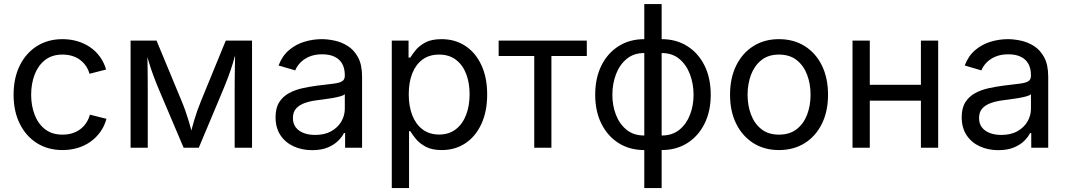

<svg xmlns="http://www.w3.org/2000/svg" viewBox="-20 -748 5402 972"><path d="M296.4 11.7Q222.7 11.7 167 -23.4Q111.3 -58.6 80.1 -121.6Q48.8 -184.6 48.8 -268.1Q48.8 -353 80.1 -416.3Q111.3 -479.5 167 -514.6Q222.7 -549.8 296.4 -549.8Q336.4 -549.8 371.8 -539.3Q407.2 -528.8 436.3 -509Q465.3 -489.3 486.1 -460.4Q506.8 -431.6 517.1 -396L433.1 -374.5Q427.2 -396 415.3 -413.6Q403.3 -431.2 386 -444.3Q368.7 -457.5 346.2 -464.6Q323.7 -471.7 296.4 -471.7Q242.7 -471.7 207.5 -443.6Q172.4 -415.5 155 -369.4Q137.7 -323.2 137.7 -268.1Q137.7 -213.9 155 -168Q172.4 -122.1 207.5 -94.2Q242.7 -66.4 296.4 -66.4Q324.2 -66.4 346.9 -73.7Q369.6 -81.1 387.2 -94.5Q404.8 -107.9 417 -126.7Q429.2 -145.5 435.1 -167.5L519 -146.5Q508.8 -109.4 488 -80.3Q467.3 -51.3 438 -30.5Q408.7 -9.8 372.8 1Q336.9 11.7 296.4 11.7Z M641.1 0V-542.5H772.5L897.9 -240.2Q909.2 -213.4 917.7 -189.2Q926.3 -165 932.9 -143.3Q939.5 -121.6 945.3 -100.6Q951.2 -79.6 956.5 -58.1H941.4Q946.3 -78.6 951.9 -99.4Q957.5 -120.1 964.1 -142.3Q970.7 -164.6 979.2 -188.7Q987.8 -212.9 999 -240.2L1123 -542.5H1255.9V0H1168V-282.2Q1168 -311 1168.2 -338.6Q1168.5 -366.2 1168.9 -394Q1169.4 -421.9 1169.9 -450Q1170.4 -478 1170.9 -506.8H1181.2Q1169.9 -464.4 1159.4 -429.7Q1148.9 -395 1136 -360.4Q1123 -325.7 1105 -282.7L986.3 0H909.7L789.6 -282.7Q771.5 -325.2 758.5 -359.9Q745.6 -394.5 734.9 -429.4Q724.1 -464.4 712.4 -506.8H725.1Q725.6 -481.9 726.3 -454.6Q727.1 -427.2 727.3 -398.7Q727.5 -370.1 727.8 -341.1Q728 -312 728 -282.2V0Z M1560.1 12.2Q1508.8 12.2 1466.6 -7.1Q1424.3 -26.4 1399.7 -63.7Q1375 -101.1 1375 -154.3Q1375 -201.2 1393.3 -230.2Q1411.6 -259.3 1442.4 -276.1Q1473.1 -293 1510.7 -301.3Q1548.3 -309.6 1586.4 -314.5Q1635.3 -320.8 1665.8 -324.2Q1696.3 -327.6 1710.9 -335.9Q1725.6 -344.2 1725.6 -364.3V-367.2Q1725.6 -400.9 1712.9 -424.3Q1700.2 -447.8 1674.6 -460.4Q1648.9 -473.1 1611.3 -473.1Q1572.8 -473.1 1544.9 -460.9Q1517.1 -448.7 1499.8 -430.2Q1482.4 -411.6 1474.6 -391.6L1390.1 -416.5Q1409.2 -465.8 1443.8 -494.9Q1478.5 -523.9 1521.7 -536.9Q1564.9 -549.8 1608.9 -549.8Q1638.2 -549.8 1673.3 -542.5Q1708.5 -535.2 1740.2 -515.4Q1772 -495.6 1792.5 -458Q1813 -420.4 1813 -359.4V0H1727.1V-74.2H1721.2Q1711.9 -55.2 1691.9 -35.2Q1671.9 -15.1 1639.4 -1.5Q1606.9 12.2 1560.1 12.2ZM1575.2 -64.9Q1624 -64.9 1657.5 -84Q1690.9 -103 1708.3 -133.3Q1725.6 -163.6 1725.6 -197.3V-271.5Q1720.2 -265.1 1702.6 -260.3Q1685.1 -255.4 1662.4 -251.5Q1639.6 -247.6 1617.9 -244.9Q1596.2 -242.2 1582.5 -240.2Q1551.3 -236.3 1523.7 -226.8Q1496.1 -217.3 1479.5 -199.2Q1462.9 -181.2 1462.9 -149.9Q1462.9 -122.1 1477.3 -103.3Q1491.7 -84.5 1517.1 -74.7Q1542.5 -64.9 1575.2 -64.9Z M1963.4 204.1V-542.5H2048.3V-456.5H2057.1Q2066.9 -472.7 2084.5 -494.4Q2102.1 -516.1 2133.3 -533Q2164.6 -549.8 2215.8 -549.8Q2283.7 -549.8 2335.7 -515.6Q2387.7 -481.4 2417 -418.5Q2446.3 -355.5 2446.3 -270Q2446.3 -184.1 2417.2 -120.8Q2388.2 -57.6 2336.2 -22.9Q2284.2 11.7 2216.3 11.7Q2166.5 11.7 2135 -5.4Q2103.5 -22.5 2085.4 -44.7Q2067.4 -66.9 2057.1 -84H2050.8V204.1ZM2203.1 -66.9Q2253.4 -66.9 2287.8 -93.8Q2322.3 -120.6 2339.8 -166.7Q2357.4 -212.9 2357.4 -271Q2357.4 -328.1 2340.1 -373.5Q2322.8 -418.9 2288.3 -445.3Q2253.9 -471.7 2203.1 -471.7Q2152.8 -471.7 2118.7 -446.3Q2084.5 -420.9 2066.9 -376Q2049.3 -331.1 2049.3 -271Q2049.3 -210.4 2067.1 -164.6Q2085 -118.7 2119.4 -92.8Q2153.8 -66.9 2203.1 -66.9Z M2684.6 0V-464.4H2504.4V-542.5H2950.7V-464.4H2771.5V0Z M3241.7 11.7Q3168 11.7 3112.1 -23.4Q3056.2 -58.6 3024.7 -121.6Q2993.2 -184.6 2993.2 -268.1Q2993.2 -353 3024.7 -416.3Q3056.2 -479.5 3112.1 -514.6Q3168 -549.8 3241.7 -549.8H3329.6Q3403.3 -549.8 3459.2 -514.6Q3515.1 -479.5 3546.6 -416.3Q3578.1 -353 3578.1 -268.1Q3578.1 -184.6 3546.6 -121.6Q3515.1 -58.6 3459.2 -23.4Q3403.3 11.7 3329.6 11.7ZM3241.7 -62H3329.6Q3383.8 -62 3419.4 -91.1Q3455.1 -120.1 3473.1 -167Q3491.2 -213.9 3491.2 -268.1Q3491.2 -323.2 3473.1 -371.3Q3455.1 -419.4 3419.4 -449.5Q3383.8 -479.5 3329.6 -479.5H3241.7Q3188 -479.5 3152.1 -449.5Q3116.2 -419.4 3098.1 -371.3Q3080.1 -323.2 3080.1 -268.1Q3080.1 -213.9 3098.1 -167Q3116.2 -120.1 3151.9 -91.1Q3187.5 -62 3241.7 -62ZM3241.7 204.1V-727.5H3329.6V204.1Z M3923.3 11.7Q3849.6 11.7 3793.9 -23.4Q3738.3 -58.6 3707 -121.6Q3675.8 -184.6 3675.8 -268.1Q3675.8 -353 3707 -416.3Q3738.3 -479.5 3793.9 -514.6Q3849.6 -549.8 3923.3 -549.8Q3998 -549.8 4054 -514.6Q4109.9 -479.5 4140.9 -416.3Q4171.9 -353 4171.9 -268.1Q4171.9 -184.6 4140.9 -121.6Q4109.9 -58.6 4054 -23.4Q3998 11.7 3923.3 11.7ZM3923.3 -66.4Q3978 -66.4 4013.4 -94.2Q4048.8 -122.1 4066.2 -168Q4083.5 -213.9 4083.5 -268.1Q4083.5 -322.8 4066.2 -369.1Q4048.8 -415.5 4013.4 -443.6Q3978 -471.7 3923.3 -471.7Q3869.6 -471.7 3834.5 -443.6Q3799.3 -415.5 3782 -369.4Q3764.6 -323.2 3764.6 -268.1Q3764.6 -213.9 3782 -168Q3799.3 -122.1 3834.5 -94.2Q3869.6 -66.4 3923.3 -66.4Z M4662.1 -318.8V-238.3H4362.8V-318.8ZM4383.3 -542.5V0H4295.9V-542.5ZM4729.5 -542.5V0H4642.1V-542.5Z M5033.7 12.2Q4982.4 12.2 4940.2 -7.1Q4897.9 -26.4 4873.3 -63.7Q4848.6 -101.1 4848.6 -154.3Q4848.6 -201.2 4866.9 -230.2Q4885.3 -259.3 4916 -276.1Q4946.8 -293 4984.4 -301.3Q5022 -309.6 5060.1 -314.5Q5108.9 -320.8 5139.4 -324.2Q5169.9 -327.6 5184.6 -335.9Q5199.2 -344.2 5199.2 -364.3V-367.2Q5199.2 -400.9 5186.5 -424.3Q5173.8 -447.8 5148.2 -460.4Q5122.6 -473.1 5085 -473.1Q5046.4 -473.1 5018.6 -460.9Q4990.7 -448.7 4973.4 -430.2Q4956.1 -411.6 4948.2 -391.6L4863.8 -416.5Q4882.8 -465.8 4917.5 -494.9Q4952.1 -523.9 4995.4 -536.9Q5038.6 -549.8 5082.5 -549.8Q5111.8 -549.8 5147 -542.5Q5182.1 -535.2 5213.9 -515.4Q5245.6 -495.6 5266.1 -458Q5286.6 -420.4 5286.6 -359.4V0H5200.7V-74.2H5194.8Q5185.5 -55.2 5165.5 -35.2Q5145.5 -15.1 5113 -1.5Q5080.6 12.2 5033.7 12.2ZM5048.8 -64.9Q5097.7 -64.9 5131.1 -84Q5164.6 -103 5181.9 -133.3Q5199.2 -163.6 5199.2 -197.3V-271.5Q5193.8 -265.1 5176.3 -260.3Q5158.7 -255.4 5136 -251.5Q5113.3 -247.6 5091.6 -244.9Q5069.8 -242.2 5056.2 -240.2Q5024.9 -236.3 4997.3 -226.8Q4969.7 -217.3 4953.1 -199.2Q4936.5 -181.2 4936.5 -149.9Q4936.5 -122.1 4950.9 -103.3Q4965.3 -84.5 4990.7 -74.7Q5016.1 -64.9 5048.8 -64.9Z"/></svg>

Font: Inter 16pt
Style: Regular
Weight: 400
Version: Version 4.001;git-66647c0bb